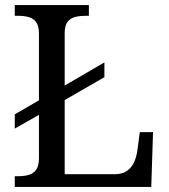

<svg xmlns="http://www.w3.org/2000/svg" viewBox="-20 -734 663 754"><path d="M38 0V-42H51Q74 -42 92.5 -47Q111 -52 122 -67.5Q133 -83 133 -114V-283L38 -229V-285L133 -340V-600Q133 -632 122 -647Q111 -662 92.5 -667Q74 -672 51 -672H38V-714H329V-672H316Q294 -672 275.5 -667.5Q257 -663 245.5 -648.5Q234 -634 234 -604V-398L390 -489V-431L234 -341V-50H431Q461 -50 479.5 -63.5Q498 -77 507 -98Q516 -119 519 -140L529 -215H581L574 0Z"/></svg>

Font: Noto Serif Myanmar
Style: Regular
Weight: 400
Designer: Ben Mitchell and the Monotype Design Team
Foundry: Monotype Imaging Inc.
Version: Version 2.106